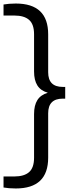

<svg xmlns="http://www.w3.org/2000/svg" viewBox="-38 -838 408 1088"><path d="M51.5 230Q32 230 13.8 228.5Q-4.5 227 -18 224.5V162H43Q99 162 127 137.2Q155 112.5 155 56V-191.5Q155 -241 173.8 -270.8Q192.5 -300.5 233 -312.5Q192.5 -324 173.8 -353.8Q155 -383.5 155 -433V-644Q155 -700.5 127 -725.2Q99 -750 43 -750H-18V-812.5Q-4.5 -815 13.8 -816.5Q32 -818 51.5 -818Q235 -818 235 -643.5V-428.5Q235 -345.5 317.5 -345.5H331.5V-279H317.5Q235 -279 235 -196V55.5Q235 230 51.5 230Z"/></svg>

Font: Encode Sans
Style: Regular
Weight: 400
Designer: Multiple Designers
Foundry: Impallari Type
Version: Version 3.002; ttfautohint (v1.8.3) -l 8 -r 50 -G 200 -x 14 